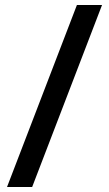

<svg xmlns="http://www.w3.org/2000/svg" viewBox="-20 -732 434 764"><path d="M8 12 286 -712H386L108 12Z"/></svg>

Font: AR One Sans SemiBold
Style: Regular
Weight: 600
Designer: Niteesh Yadav
Foundry: Niteesh Yadav
Version: Version 1.001;gftools[0.9.33]